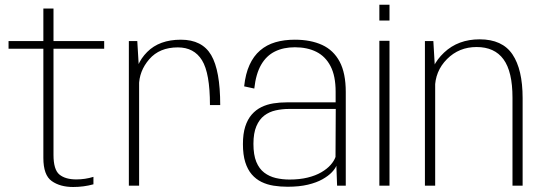

<svg xmlns="http://www.w3.org/2000/svg" viewBox="-20 -760 2221 786"><path d="M279.5 5.5Q323 5.5 362.5 -5.5V-36Q328.5 -25.5 292.5 -25.5Q247.5 -25.5 223.2 -45.5Q199 -65.5 199 -126V-560.5H406.5V-592H199V-725H157.5V-592H15V-560.5H157.5V-113.5Q157.5 -43 191.8 -18.8Q226 5.5 279.5 5.5Z M839.5 -330H881.5Q881.5 -471.5 844.5 -534.5Q807.5 -597.5 720.5 -597.5Q632.5 -597.5 582.5 -547.2Q532.5 -497 532.5 -427.5L549 -408Q549 -469 591 -517.5Q633 -566 708 -566Q774.5 -566 807 -513.2Q839.5 -460.5 839.5 -330ZM507.5 0H549.5V-467L542 -592H507.5Z M1157.5 4.5Q1205 4.5 1240.5 -4Q1276 -12.5 1300.2 -26.2Q1324.5 -40 1338.5 -54.8Q1352.5 -69.5 1357 -81.5L1360 0H1395.5V-383.5Q1395.5 -460.5 1370.5 -507.5Q1345.5 -554.5 1298.8 -576Q1252 -597.5 1187 -597.5Q1143 -597.5 1107.2 -587Q1071.5 -576.5 1044.8 -553.5Q1018 -530.5 1001.5 -494.2Q985 -458 979.5 -406.5L1021 -397.5Q1027.5 -457.5 1049 -494.8Q1070.5 -532 1105.5 -549.2Q1140.5 -566.5 1187 -566.5Q1238 -566.5 1275.2 -547.8Q1312.5 -529 1333.2 -489Q1354 -449 1354 -384.5V-341H1154.5Q1125.5 -341 1099 -336.8Q1072.5 -332.5 1050 -321.5Q1027.5 -310.5 1010.5 -291Q993.5 -271.5 984 -242Q974.5 -212.5 974.5 -170Q974.5 -126.5 984 -96.2Q993.5 -66 1010.5 -46.2Q1027.5 -26.5 1050.5 -15.2Q1073.5 -4 1100.5 0.2Q1127.5 4.5 1157.5 4.5ZM1165 -25Q1136 -25 1109.2 -31.2Q1082.5 -37.5 1061.8 -53.2Q1041 -69 1029.2 -97.5Q1017.5 -126 1017.5 -171Q1017.5 -215 1029.5 -243.2Q1041.5 -271.5 1062 -287Q1082.5 -302.5 1108.8 -308.2Q1135 -314 1163 -314H1354.5L1353.5 -117.5Q1348 -101.5 1333.5 -85Q1319 -68.5 1295.5 -54.8Q1272 -41 1239.2 -33Q1206.5 -25 1165 -25Z M1533 0H1574.5V-593H1533ZM1533 -740.5V-676H1574.5V-740.5Z M1719.5 0H1761.5V-464.5L1754 -592H1719.5ZM2078 0H2119.5V-358.5Q2119.5 -475.5 2078 -537.2Q2036.5 -599 1943.5 -599Q1855.5 -599 1798 -544.8Q1740.5 -490.5 1740.5 -423L1760.5 -396.5Q1760.5 -468.5 1809.8 -518Q1859 -567.5 1931 -567.5Q2004.5 -567.5 2041.2 -517.2Q2078 -467 2078 -360Z"/></svg>

Font: Anybody UltraCondensed Thin ExtraLight
Style: Regular
Weight: 250
Version: Version 1.111